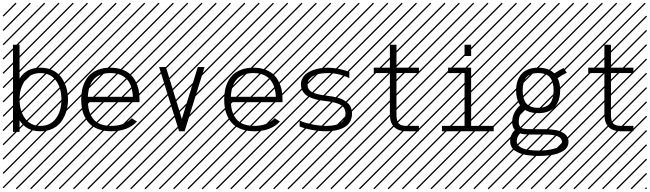

<svg xmlns="http://www.w3.org/2000/svg" viewBox="-23 -978 4819 1424"><path d="M122.1 0H73.2V-646H122.1V-395.5Q172.9 -476.1 277.3 -476.1Q329.6 -476.1 370.1 -455.6Q410.6 -435.1 434.3 -400.6Q458 -366.2 469.7 -325.4Q481.4 -284.7 481.4 -240.2Q481.4 -195.8 469.7 -155Q458 -114.3 434.3 -79.8Q410.6 -45.4 370.1 -24.9Q329.6 -4.4 277.3 -4.4Q172.9 -4.4 122.1 -85ZM162.8 -380.9Q122.1 -325.7 122.1 -240.2Q122.1 -154.8 162.8 -99.6Q203.6 -44.4 277.3 -44.4Q351.1 -44.4 391.8 -99.6Q432.6 -154.8 432.6 -240.2Q432.6 -325.7 391.8 -380.9Q351.1 -436 277.3 -436Q203.6 -436 162.8 -380.9ZM526.9 410.6 533.7 417.5 525.4 425.8 518.6 418.9ZM526.9 304.7 533.7 311.5 419.4 425.8 412.6 418.9ZM526.9 198.7 533.7 205.6 313.5 425.8 306.6 418.9ZM526.9 92.3 533.7 99.1 207.5 425.8 200.7 418.9ZM526.9 -13.2 533.7 -6.3 101.6 425.8 94.7 418.9ZM526.9 -119.1 533.7 -112.3 3.4 418 -3.4 411.1ZM526.9 -225.6 533.7 -218.8 3.4 311.5 -3.4 304.7ZM526.9 -331.5 533.7 -324.7 3.4 205.6 -3.4 198.7ZM526.9 -438 533.7 -431.2 3.4 99.1 -3.4 92.3ZM526.9 -543.5 533.7 -536.6 3.4 -6.3 -3.4 -13.2ZM526.9 -649.4 533.7 -642.6 3.4 -112.3 -3.4 -119.1ZM526.9 -755.9 533.7 -749 3.4 -218.8 -3.4 -225.6ZM526.9 -861.8 533.7 -855 3.4 -324.7 -3.4 -331.5ZM516.6 -958 523.4 -951.2 3.4 -431.2 -3.4 -438ZM411.1 -958 418 -951.2 3.4 -536.6 -3.4 -543.5ZM305.2 -958 312 -951.2 3.4 -642.6 -3.4 -649.4ZM198.7 -958 205.6 -951.2 3.4 -749 -3.4 -755.9ZM92.3 -958 99.1 -951.2 3.4 -855 -3.4 -861.8Z M628.4 -260.3H962.4Q953.1 -436 795.4 -436Q637.7 -436 628.4 -260.3ZM628.4 -220.2Q630.4 -180.7 640.1 -150.1Q649.9 -119.6 669.4 -95Q689 -70.3 722.4 -57.4Q755.9 -44.4 802.2 -44.4Q900.4 -44.4 953.6 -101.1L992.7 -76.7Q925.3 -4.4 802.2 -4.4Q751.5 -4.4 711.7 -18.3Q671.9 -32.2 647.5 -54.4Q623 -76.7 607.2 -108.2Q591.3 -139.6 585.2 -171.9Q579.1 -204.1 579.1 -240.2Q579.1 -276.4 585.2 -308.6Q591.3 -340.8 606.7 -372.1Q622.1 -403.3 646 -425.8Q669.9 -448.2 708.3 -462.2Q746.6 -476.1 795.4 -476.1Q844.2 -476.1 882.6 -462.2Q920.9 -448.2 944.8 -425.8Q968.8 -403.3 984.1 -372.1Q999.5 -340.8 1005.6 -308.6Q1011.7 -276.4 1011.7 -240.2V-220.2ZM1057.1 410.6 1064 417.5 1055.7 425.8 1048.8 418.9ZM1057.1 304.7 1064 311.5 949.7 425.8 942.9 418.9ZM1057.1 198.7 1064 205.6 843.8 425.8 836.9 418.9ZM1057.1 92.3 1064 99.1 737.8 425.8 731 418.9ZM1057.1 -13.2 1064 -6.3 631.8 425.8 625 418.9ZM1057.1 -119.1 1064 -112.3 533.7 418 526.9 411.1ZM1057.1 -225.6 1064 -218.8 533.7 311.5 526.9 304.7ZM1057.1 -331.5 1064 -324.7 533.7 205.6 526.9 198.7ZM1057.1 -438 1064 -431.2 533.7 99.1 526.9 92.3ZM1057.1 -543.5 1064 -536.6 533.7 -6.3 526.9 -13.2ZM1057.1 -649.4 1064 -642.6 533.7 -112.3 526.9 -119.1ZM1057.1 -755.9 1064 -749 533.7 -218.8 526.9 -225.6ZM1057.1 -861.8 1064 -855 533.7 -324.7 526.9 -331.5ZM1046.9 -958 1053.7 -951.2 533.7 -431.2 526.9 -438ZM941.4 -958 948.2 -951.2 533.7 -536.6 526.9 -543.5ZM835.4 -958 842.3 -951.2 533.7 -642.6 526.9 -649.4ZM729 -958 735.8 -951.2 533.7 -749 526.9 -755.9ZM622.6 -958 629.4 -951.2 533.7 -855 526.9 -861.8Z M1157.2 -480.5H1207.5L1325.7 -95.7L1443.8 -480.5H1494.1L1346.2 -4.4H1305.2ZM1587.4 410.6 1594.2 417.5 1585.9 425.8 1579.1 418.9ZM1587.4 304.7 1594.2 311.5 1480 425.8 1473.1 418.9ZM1587.4 198.7 1594.2 205.6 1374 425.8 1367.2 418.9ZM1587.4 92.3 1594.2 99.1 1268.1 425.8 1261.2 418.9ZM1587.4 -13.2 1594.2 -6.3 1162.1 425.8 1155.3 418.9ZM1587.4 -119.1 1594.2 -112.3 1064 418 1057.1 411.1ZM1587.4 -225.6 1594.2 -218.8 1064 311.5 1057.1 304.7ZM1587.4 -331.5 1594.2 -324.7 1064 205.6 1057.1 198.7ZM1587.4 -438 1594.2 -431.2 1064 99.1 1057.1 92.3ZM1587.4 -543.5 1594.2 -536.6 1064 -6.3 1057.1 -13.2ZM1587.4 -649.4 1594.2 -642.6 1064 -112.3 1057.1 -119.1ZM1587.4 -755.9 1594.2 -749 1064 -218.8 1057.1 -225.6ZM1587.4 -861.8 1594.2 -855 1064 -324.7 1057.1 -331.5ZM1577.1 -958 1584 -951.2 1064 -431.2 1057.1 -438ZM1471.7 -958 1478.5 -951.2 1064 -536.6 1057.1 -543.5ZM1365.7 -958 1372.6 -951.2 1064 -642.6 1057.1 -649.4ZM1259.3 -958 1266.1 -951.2 1064 -749 1057.1 -755.9ZM1152.8 -958 1159.7 -951.2 1064 -855 1057.1 -861.8Z M1689 -260.3H2022.9Q2013.7 -436 1856 -436Q1698.2 -436 1689 -260.3ZM1689 -220.2Q1690.9 -180.7 1700.7 -150.1Q1710.4 -119.6 1730 -95Q1749.5 -70.3 1783 -57.4Q1816.4 -44.4 1862.8 -44.4Q1960.9 -44.4 2014.2 -101.1L2053.2 -76.7Q1985.8 -4.4 1862.8 -4.4Q1812 -4.4 1772.2 -18.3Q1732.4 -32.2 1708 -54.4Q1683.6 -76.7 1667.7 -108.2Q1651.9 -139.6 1645.8 -171.9Q1639.6 -204.1 1639.6 -240.2Q1639.6 -276.4 1645.8 -308.6Q1651.9 -340.8 1667.2 -372.1Q1682.6 -403.3 1706.5 -425.8Q1730.5 -448.2 1768.8 -462.2Q1807.1 -476.1 1856 -476.1Q1904.8 -476.1 1943.1 -462.2Q1981.4 -448.2 2005.4 -425.8Q2029.3 -403.3 2044.7 -372.1Q2060.1 -340.8 2066.2 -308.6Q2072.3 -276.4 2072.3 -240.2V-220.2ZM2117.7 410.6 2124.5 417.5 2116.2 425.8 2109.4 418.9ZM2117.7 304.7 2124.5 311.5 2010.3 425.8 2003.4 418.9ZM2117.7 198.7 2124.5 205.6 1904.3 425.8 1897.5 418.9ZM2117.7 92.3 2124.5 99.1 1798.3 425.8 1791.5 418.9ZM2117.7 -13.2 2124.5 -6.3 1692.4 425.8 1685.5 418.9ZM2117.7 -119.1 2124.5 -112.3 1594.2 418 1587.4 411.1ZM2117.7 -225.6 2124.5 -218.8 1594.2 311.5 1587.4 304.7ZM2117.7 -331.5 2124.5 -324.7 1594.2 205.6 1587.4 198.7ZM2117.7 -438 2124.5 -431.2 1594.2 99.1 1587.4 92.3ZM2117.7 -543.5 2124.5 -536.6 1594.2 -6.3 1587.4 -13.2ZM2117.7 -649.4 2124.5 -642.6 1594.2 -112.3 1587.4 -119.1ZM2117.7 -755.9 2124.5 -749 1594.2 -218.8 1587.4 -225.6ZM2117.7 -861.8 2124.5 -855 1594.2 -324.7 1587.4 -331.5ZM2107.4 -958 2114.3 -951.2 1594.2 -431.2 1587.4 -438ZM2002 -958 2008.8 -951.2 1594.2 -536.6 1587.4 -543.5ZM1896 -958 1902.8 -951.2 1594.2 -642.6 1587.4 -649.4ZM1789.6 -958 1796.4 -951.2 1594.2 -749 1587.4 -755.9ZM1683.1 -958 1689.9 -951.2 1594.2 -855 1587.4 -861.8Z M2567.9 -397.5Q2546.9 -411.1 2501.2 -423.6Q2455.6 -436 2409.2 -436Q2367.2 -436 2334.2 -427.7Q2301.3 -419.4 2279.5 -399.9Q2257.8 -380.4 2257.8 -351.6Q2257.8 -313.5 2290.5 -295.4Q2323.2 -277.3 2396.5 -269Q2420.9 -266.1 2441.2 -262.5Q2461.4 -258.8 2484.6 -252.4Q2507.8 -246.1 2525.1 -236.1Q2542.5 -226.1 2557.4 -212.6Q2572.3 -199.2 2580.1 -179.4Q2587.9 -159.7 2587.9 -135.7Q2587.9 -100.1 2572.3 -74Q2556.6 -47.9 2529.1 -33Q2501.5 -18.1 2469 -11.2Q2436.5 -4.4 2398.4 -4.4Q2348.1 -4.4 2292 -14.4Q2235.8 -24.4 2199.2 -40V-83.5Q2231.9 -68.4 2288.1 -56.4Q2344.2 -44.4 2398.4 -44.4Q2539.1 -44.4 2539.1 -135.7Q2539.1 -180.7 2503.2 -200.4Q2467.3 -220.2 2389.6 -229Q2361.3 -231.9 2338.4 -236.6Q2315.4 -241.2 2290.3 -250.2Q2265.1 -259.3 2248.3 -272Q2231.4 -284.7 2220.2 -305.2Q2209 -325.7 2209 -351.6Q2209 -378.4 2221.4 -400.1Q2233.9 -421.9 2253.9 -435.8Q2273.9 -449.7 2300.8 -459Q2327.6 -468.3 2354.5 -472.2Q2381.3 -476.1 2409.2 -476.1Q2446.8 -476.1 2491 -467Q2535.2 -458 2567.9 -444.8ZM2647.9 410.6 2654.8 417.5 2646.5 425.8 2639.6 418.9ZM2647.9 304.7 2654.8 311.5 2540.5 425.8 2533.7 418.9ZM2647.9 198.7 2654.8 205.6 2434.6 425.8 2427.7 418.9ZM2647.9 92.3 2654.8 99.1 2328.6 425.8 2321.8 418.9ZM2647.9 -13.2 2654.8 -6.3 2222.7 425.8 2215.8 418.9ZM2647.9 -119.1 2654.8 -112.3 2124.5 418 2117.7 411.1ZM2647.9 -225.6 2654.8 -218.8 2124.5 311.5 2117.7 304.7ZM2647.9 -331.5 2654.8 -324.7 2124.5 205.6 2117.7 198.7ZM2647.9 -438 2654.8 -431.2 2124.5 99.1 2117.7 92.3ZM2647.9 -543.5 2654.8 -536.6 2124.5 -6.3 2117.7 -13.2ZM2647.9 -649.4 2654.8 -642.6 2124.5 -112.3 2117.7 -119.1ZM2647.9 -755.9 2654.8 -749 2124.5 -218.8 2117.7 -225.6ZM2647.9 -861.8 2654.8 -855 2124.5 -324.7 2117.7 -331.5ZM2637.7 -958 2644.5 -951.2 2124.5 -431.2 2117.7 -438ZM2532.2 -958 2539.1 -951.2 2124.5 -536.6 2117.7 -543.5ZM2426.3 -958 2433.1 -951.2 2124.5 -642.6 2117.7 -649.4ZM2319.8 -958 2326.7 -951.2 2124.5 -749 2117.7 -755.9ZM2213.4 -958 2220.2 -951.2 2124.5 -855 2117.7 -861.8Z M2868.7 -646H2917.5V-476.1H3084V-436H2917.5V-130.4Q2917.5 -80.1 2934.1 -62.3Q2950.7 -44.4 2993.7 -44.4H3084V-4.4H2993.7Q2868.7 -4.4 2868.7 -130.4V-436H2749V-476.1H2868.7ZM3178.2 410.6 3185.1 417.5 3176.8 425.8 3169.9 418.9ZM3178.2 304.7 3185.1 311.5 3070.8 425.8 3064 418.9ZM3178.2 198.7 3185.1 205.6 2964.8 425.8 2958 418.9ZM3178.2 92.3 3185.1 99.1 2858.9 425.8 2852.1 418.9ZM3178.2 -13.2 3185.1 -6.3 2752.9 425.8 2746.1 418.9ZM3178.2 -119.1 3185.1 -112.3 2654.8 418 2647.9 411.1ZM3178.2 -225.6 3185.1 -218.8 2654.8 311.5 2647.9 304.7ZM3178.2 -331.5 3185.1 -324.7 2654.8 205.6 2647.9 198.7ZM3178.2 -438 3185.1 -431.2 2654.8 99.1 2647.9 92.3ZM3178.2 -543.5 3185.1 -536.6 2654.8 -6.3 2647.9 -13.2ZM3178.2 -649.4 3185.1 -642.6 2654.8 -112.3 2647.9 -119.1ZM3178.2 -755.9 3185.1 -749 2654.8 -218.8 2647.9 -225.6ZM3178.2 -861.8 3185.1 -855 2654.8 -324.7 2647.9 -331.5ZM3168 -958 3174.8 -951.2 2654.8 -431.2 2647.9 -438ZM3062.5 -958 3069.3 -951.2 2654.8 -536.6 2647.9 -543.5ZM2956.5 -958 2963.4 -951.2 2654.8 -642.6 2647.9 -649.4ZM2850.1 -958 2856.9 -951.2 2654.8 -749 2647.9 -755.9ZM2743.7 -958 2750.5 -951.2 2654.8 -855 2647.9 -861.8Z M3471.2 -646V-562.5H3422.4V-646ZM3254.9 -4.4V-44.4H3422.4V-436H3300.3V-476.1H3471.2V-44.4H3638.7V-4.4ZM3708.5 410.6 3715.3 417.5 3707 425.8 3700.2 418.9ZM3708.5 304.7 3715.3 311.5 3601.1 425.8 3594.2 418.9ZM3708.5 198.7 3715.3 205.6 3495.1 425.8 3488.3 418.9ZM3708.5 92.3 3715.3 99.1 3389.2 425.8 3382.3 418.9ZM3708.5 -13.2 3715.3 -6.3 3283.2 425.8 3276.4 418.9ZM3708.5 -119.1 3715.3 -112.3 3185.1 418 3178.2 411.1ZM3708.5 -225.6 3715.3 -218.8 3185.1 311.5 3178.2 304.7ZM3708.5 -331.5 3715.3 -324.7 3185.1 205.6 3178.2 198.7ZM3708.5 -438 3715.3 -431.2 3185.1 99.1 3178.2 92.3ZM3708.5 -543.5 3715.3 -536.6 3185.1 -6.3 3178.2 -13.2ZM3708.5 -649.4 3715.3 -642.6 3185.1 -112.3 3178.2 -119.1ZM3708.5 -755.9 3715.3 -749 3185.1 -218.8 3178.2 -225.6ZM3708.5 -861.8 3715.3 -855 3185.1 -324.7 3178.2 -331.5ZM3698.2 -958 3705.1 -951.2 3185.1 -431.2 3178.2 -438ZM3592.8 -958 3599.6 -951.2 3185.1 -536.6 3178.2 -543.5ZM3486.8 -958 3493.7 -951.2 3185.1 -642.6 3178.2 -649.4ZM3380.4 -958 3387.2 -951.2 3185.1 -749 3178.2 -755.9ZM3273.9 -958 3280.8 -951.2 3185.1 -855 3178.2 -861.8Z M3824.2 -73.7Q3824.2 -58.1 3829.1 -47.6Q3834 -37.1 3840.3 -31.7Q3846.7 -26.4 3860.6 -23.7Q3874.5 -21 3884 -20.5Q3893.6 -20 3913.6 -20H4021.5Q4038.6 -20 4054.7 -18.8Q4070.8 -17.6 4091.6 -14.6Q4112.3 -11.7 4129.4 -4.9Q4146.5 2 4161.4 11.7Q4176.3 21.5 4184.8 37.4Q4193.4 53.2 4193.4 73.2Q4193.4 95.7 4182.4 113.8Q4171.4 131.8 4152.1 142.8Q4132.8 153.8 4110.8 161.4Q4088.9 168.9 4062 172.6Q4035.2 176.3 4014.6 177.5Q3994.1 178.7 3972.7 178.7Q3950.7 178.7 3930.2 177.2Q3909.7 175.8 3884 172.1Q3858.4 168.5 3837.6 160.6Q3816.9 152.8 3798.8 141.4Q3780.8 129.9 3770.8 111.6Q3760.7 93.3 3760.7 70.3Q3760.7 18.6 3795.9 -13.7Q3775.4 -36.1 3775.4 -73.7Q3775.4 -139.6 3834 -198.2Q3804.7 -240.7 3804.7 -307.1Q3804.7 -333 3809.1 -356Q3813.5 -378.9 3825.2 -401.4Q3836.9 -423.8 3854.7 -439.9Q3872.6 -456.1 3901.6 -466.1Q3930.7 -476.1 3968.3 -476.1Q4045.9 -476.1 4088.4 -433.6Q4123 -457.5 4156.7 -473.6L4181.2 -438.5Q4145 -421.4 4112.8 -398.4Q4131.8 -359.9 4131.8 -307.1Q4131.8 -274.4 4124 -246.3Q4116.2 -218.3 4098.9 -193.1Q4081.5 -168 4048.1 -153.3Q4014.6 -138.7 3968.3 -138.7Q3904.3 -138.7 3864.7 -167Q3842.3 -143.6 3833.3 -121.8Q3824.2 -100.1 3824.2 -73.7ZM3853.5 -307.1Q3853.5 -245.6 3879.4 -212.2Q3905.3 -178.7 3968.3 -178.7Q4031.2 -178.7 4057.1 -212.2Q4083 -245.6 4083 -307.1Q4083 -369.1 4057.1 -402.6Q4031.2 -436 3968.3 -436Q3905.3 -436 3879.4 -402.6Q3853.5 -369.1 3853.5 -307.1ZM3835 11.2Q3824.7 19 3817.1 35.2Q3809.6 51.3 3809.6 70.3Q3809.6 95.2 3833.5 111.1Q3857.4 127 3892.1 132.8Q3926.8 138.7 3972.7 138.7Q4005.9 138.7 4035.4 135Q4064.9 131.3 4089.8 124Q4114.7 116.7 4129.6 103.5Q4144.5 90.3 4144.5 73.2Q4144.5 20 4021.5 20H3913.6Q3860.8 20 3835 11.2ZM4238.8 410.6 4245.6 417.5 4237.3 425.8 4230.5 418.9ZM4238.8 304.7 4245.6 311.5 4131.3 425.8 4124.5 418.9ZM4238.8 198.7 4245.6 205.6 4025.4 425.8 4018.6 418.9ZM4238.8 92.3 4245.6 99.1 3919.4 425.8 3912.6 418.9ZM4238.8 -13.2 4245.6 -6.3 3813.5 425.8 3806.6 418.9ZM4238.8 -119.1 4245.6 -112.3 3715.3 418 3708.5 411.1ZM4238.8 -225.6 4245.6 -218.8 3715.3 311.5 3708.5 304.7ZM4238.8 -331.5 4245.6 -324.7 3715.3 205.6 3708.5 198.7ZM4238.8 -438 4245.6 -431.2 3715.3 99.1 3708.5 92.3ZM4238.8 -543.5 4245.6 -536.6 3715.3 -6.3 3708.5 -13.2ZM4238.8 -649.4 4245.6 -642.6 3715.3 -112.3 3708.5 -119.1ZM4238.8 -755.9 4245.6 -749 3715.3 -218.8 3708.5 -225.6ZM4238.8 -861.8 4245.6 -855 3715.3 -324.7 3708.5 -331.5ZM4228.5 -958 4235.4 -951.2 3715.3 -431.2 3708.5 -438ZM4123 -958 4129.9 -951.2 3715.3 -536.6 3708.5 -543.5ZM4017.1 -958 4023.9 -951.2 3715.3 -642.6 3708.5 -649.4ZM3910.6 -958 3917.5 -951.2 3715.3 -749 3708.5 -755.9ZM3804.2 -958 3811 -951.2 3715.3 -855 3708.5 -861.8Z M4459.5 -646H4508.3V-476.1H4674.8V-436H4508.3V-130.4Q4508.3 -80.1 4524.9 -62.3Q4541.5 -44.4 4584.5 -44.4H4674.8V-4.4H4584.5Q4459.5 -4.4 4459.5 -130.4V-436H4339.8V-476.1H4459.5ZM4769 410.6 4775.9 417.5 4767.6 425.8 4760.7 418.9ZM4769 304.7 4775.9 311.5 4661.6 425.8 4654.8 418.9ZM4769 198.7 4775.9 205.6 4555.7 425.8 4548.8 418.9ZM4769 92.3 4775.9 99.1 4449.7 425.8 4442.9 418.9ZM4769 -13.2 4775.9 -6.3 4343.8 425.8 4336.9 418.9ZM4769 -119.1 4775.9 -112.3 4245.6 418 4238.8 411.1ZM4769 -225.6 4775.9 -218.8 4245.6 311.5 4238.8 304.7ZM4769 -331.5 4775.9 -324.7 4245.6 205.6 4238.8 198.7ZM4769 -438 4775.9 -431.2 4245.6 99.1 4238.8 92.3ZM4769 -543.5 4775.9 -536.6 4245.6 -6.3 4238.8 -13.2ZM4769 -649.4 4775.9 -642.6 4245.6 -112.3 4238.8 -119.1ZM4769 -755.9 4775.9 -749 4245.6 -218.8 4238.8 -225.6ZM4769 -861.8 4775.9 -855 4245.6 -324.7 4238.8 -331.5ZM4758.8 -958 4765.6 -951.2 4245.6 -431.2 4238.8 -438ZM4653.3 -958 4660.2 -951.2 4245.6 -536.6 4238.8 -543.5ZM4547.4 -958 4554.2 -951.2 4245.6 -642.6 4238.8 -649.4ZM4440.9 -958 4447.8 -951.2 4245.6 -749 4238.8 -755.9ZM4334.5 -958 4341.3 -951.2 4245.6 -855 4238.8 -861.8Z"/></svg>

Font: AzarMehrMSRS2
Style: Regular
Weight: 1
Designer: Amin Abedi
Version: Version 1.00